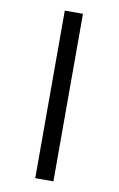

<svg xmlns="http://www.w3.org/2000/svg" viewBox="-85 -772 521 843"><g transform="rotate(10 175.0 -350.5)"><path d="M215 23H134V-724H215Z"/></g></svg>

Font: ToneOZ-Pinyin-WenKai-Medium
Style: Medium
Weight: 700
Designer: Fontworks Inc.
Foundry: ToneOZ
Version: Version 0.240331